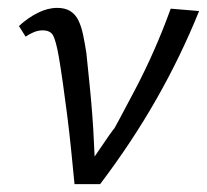

<svg xmlns="http://www.w3.org/2000/svg" viewBox="-20 -467 525 487"><path d="M169 0Q165 -41 160.5 -86Q156 -131 150.5 -174Q145 -217 139.5 -256Q134 -295 129 -324Q122 -363 115 -376.5Q108 -390 88 -390Q77 -390 66 -385.5Q55 -381 45 -374L28 -401Q51 -422 76 -434.5Q101 -447 125 -447Q145 -447 158 -439Q171 -431 178.5 -416Q186 -401 190.5 -380Q195 -359 199 -333Q203 -294 207 -255Q211 -216 214 -176.5Q217 -137 218 -110.5Q219 -84 220 -70Q268 -141 270 -141Q270 -141 270 -141Q270 -141 269 -139.5Q268 -138 268 -138Q268 -138 268 -138Q269 -138 321.5 -237.5Q374 -337 413 -445L485 -439Q439 -325 377 -216Q315 -107 234 0Z"/></svg>

Font: Isabella Sans
Style: Italic
Weight: 400
Italic angle: -12°
Designer: Christian Thalmann (Catharsis Fonts), Cristiano Sobral
Foundry: The Isabella Sans Project Authors
Version: Version 2.026; ttfautohint (v1.8.4.7-5d5b-dirty)